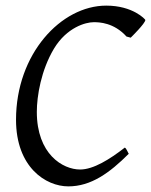

<svg xmlns="http://www.w3.org/2000/svg" viewBox="-20 -650 537 683"><path d="M358 -630C197 -630 37 -458 37 -224C37 -55 143 13 223 13C304 13 370 -35 438 -103C436 -105 430 -122 424 -125C370 -83 312 -47 265 -47C203 -47 111 -102 111 -252C111 -308 126 -400 172 -477C218 -553 285 -571 313 -571H315C332 -571 385 -570 430 -520L445 -516C447 -518 497 -567 497 -579C497 -581 453 -630 358 -630Z"/></svg>

Font: Temporarium
Style: Italic
Weight: 400
Italic angle: -7°
Version: Version 1.1